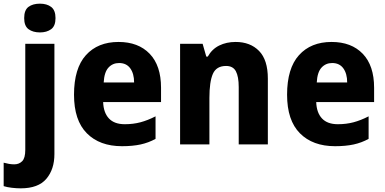

<svg xmlns="http://www.w3.org/2000/svg" viewBox="-71 -788 2100 1048"><path d="M61 -689Q61 -733 84.5 -750.5Q108 -768 147 -768Q185 -768 208.5 -750Q232 -732 232 -689Q232 -646 208 -628.5Q184 -611 147 -611Q109 -611 85 -628.5Q61 -646 61 -689ZM42 240Q19 240 -6.5 237Q-32 234 -51 228V100Q-36 104 -22 106.5Q-8 109 7 109Q33 109 50 92Q67 75 67 30V-549H226V53Q226 136 182 188Q138 240 42 240Z M576 -559Q684 -559 746 -494.5Q808 -430 808 -309V-231H492Q494 -173 523.5 -141.5Q553 -110 610 -110Q656 -110 695.5 -120.5Q735 -131 778 -153V-30Q740 -9 696.5 0.5Q653 10 595 10Q473 10 403 -60.5Q333 -131 333 -271Q333 -415 398 -487Q463 -559 576 -559ZM579 -444Q544 -444 521 -419Q498 -394 495 -338H661Q661 -386 640 -415Q619 -444 579 -444Z M1215 -559Q1295 -559 1343 -510Q1391 -461 1391 -359V0H1232V-313Q1232 -370 1216.5 -399Q1201 -428 1163 -428Q1110 -428 1091 -385Q1072 -342 1072 -253V0H912V-549H1035L1055 -479H1063Q1086 -520 1125.5 -539.5Q1165 -559 1215 -559Z M1739 -559Q1847 -559 1909 -494.5Q1971 -430 1971 -309V-231H1655Q1657 -173 1686.5 -141.5Q1716 -110 1773 -110Q1819 -110 1858.5 -120.5Q1898 -131 1941 -153V-30Q1903 -9 1859.5 0.5Q1816 10 1758 10Q1636 10 1566 -60.5Q1496 -131 1496 -271Q1496 -415 1561 -487Q1626 -559 1739 -559ZM1742 -444Q1707 -444 1684 -419Q1661 -394 1658 -338H1824Q1824 -386 1803 -415Q1782 -444 1742 -444Z"/></svg>

Font: Noto Sans Sinhala SemiCondensed ExtraBold
Style: Regular
Weight: 800
Width: 4
Designer: Jelle Bosma - Monotype Design Team
Foundry: Monotype Imaging Inc.
Version: Version 2.006; ttfautohint (v1.8.4.7-5d5b)